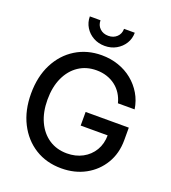

<svg xmlns="http://www.w3.org/2000/svg" viewBox="-166 -1064 1068 1198"><g transform="rotate(20 368.0 -465.0)"><path d="M378.9 11.2Q279.8 11.2 204.3 -35.9Q128.9 -83 85.9 -167.5Q43 -252 43 -363.3Q43 -476.6 86.2 -561Q129.4 -645.5 205.1 -692.1Q280.8 -738.8 377 -738.8Q436.5 -738.8 488.5 -720.9Q540.5 -703.1 581.3 -669.9Q622.1 -636.7 648.9 -591.6Q675.8 -546.4 684.1 -491.2H573.2Q564.9 -524.4 547.6 -551.8Q530.3 -579.1 504.9 -598.6Q479.5 -618.2 447.5 -628.7Q415.5 -639.2 378.4 -639.2Q311 -639.2 260.3 -605.2Q209.5 -571.3 180.9 -509.3Q152.3 -447.3 152.3 -363.3Q152.3 -279.8 180.9 -218Q209.5 -156.2 260.7 -122.3Q312 -88.4 379.9 -88.4Q437.5 -88.4 483.2 -112.8Q528.8 -137.2 555.2 -181.2Q581.5 -225.1 581.5 -283.7L612.3 -281.2H402.3V-371.6H689V-288.6Q689 -200.7 648.4 -133.1Q607.9 -65.4 537.8 -27.1Q467.8 11.2 378.9 11.2ZM372.1 -799.3Q330.1 -799.3 296.4 -818.1Q262.7 -836.9 242.9 -869.1Q223.1 -901.4 223.1 -940.9H293.9Q293.9 -907.7 315.9 -887Q337.9 -866.2 372.1 -866.2Q406.2 -866.2 428.2 -887Q450.2 -907.7 450.2 -940.9H521.5Q521.5 -901.4 501.7 -869.4Q481.9 -837.4 448.2 -818.4Q414.6 -799.3 372.1 -799.3Z"/></g></svg>

Font: Inter 28pt Medium
Style: Regular
Weight: 500
Designer: Rasmus Andersson
Foundry: rsms
Version: Version 4.001;git-66647c0bb